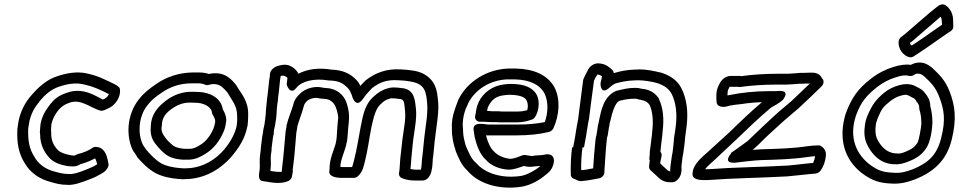

<svg xmlns="http://www.w3.org/2000/svg" viewBox="-20 -830 4421 885"><path d="M60 -235C57 -171 66 -122 94 -78C118 -36 160 -4 218 10C238 16 261 22 290 22H306C330 20 350 12 368 6C389 -2 407 -8 425 -17L426 -18C444 -28 467 -36 478 -60C480 -64 481 -70 480 -75C476 -93 471 -153 420 -153C416 -153 408 -151 401 -145C391 -138 366 -126 339 -120C334 -118 328 -116 325 -113H317C314 -113 310 -114 303 -115C279 -120 258 -127 247 -138C227 -159 215 -183 216 -218V-222L215 -229C216 -236 216 -247 216 -249L217 -258C225 -293 248 -326 268 -340C274 -345 287 -352 302 -357C352 -375 398 -333 442 -320C455 -317 468 -326 478 -330C509 -342 537 -381 533 -416C533 -421 531 -427 526 -430C522 -434 515 -439 504 -444C489 -451 470 -461 444 -472C425 -480 402 -487 378 -492C336 -501 289 -494 245 -479C194 -463 156 -427 125 -391C95 -358 70 -310 63 -256ZM110 -238 113 -256C119 -300 139 -336 161 -360V-362C188 -394 216 -419 254 -431C292 -444 329 -449 361 -442C410 -432 447 -414 482 -396C478 -386 468 -378 466 -377C465 -377 464 -375 463 -375C460 -374 456 -372 454 -371C426 -384 364 -430 290 -403C276 -398 258 -392 241 -379C218 -362 203 -338 190 -319C179 -301 171 -280 167 -260L166 -249C165 -238 164 -228 164 -225C163 -220 165 -215 165 -210C165 -164 183 -129 208 -102C229 -79 262 -70 288 -65C295 -64 302 -63 311 -63H320C333 -63 344 -69 350 -73C377 -80 402 -91 418 -100C422 -95 425 -84 428 -73C424 -70 415 -65 407 -61C393 -54 376 -48 356 -40C340 -34 325 -30 310 -28H297C274 -28 258 -32 236 -38C189 -49 157 -74 138 -108C116 -143 108 -179 110 -238Z M620 -372C562 -299 561 -197 594 -134C601 -126 607 -116 611 -109C612 -108 611 -107 612 -106C634 -81 661 -52 697 -32C728 -16 765 -8 803 -5H810C812 -5 814 -4 816 -4H826C836 -4 843 -5 848 -5H850C934 -11 1001 -55 1047 -108C1080 -147 1110 -192 1120 -247L1121 -249C1123 -266 1124 -283 1124 -302C1125 -367 1090 -400 1071 -434C1071 -435 1070 -436 1069 -437C1058 -451 1047 -464 1031 -475C1005 -493 974 -496 943 -489C932 -493 916 -496 898 -496H868C805 -495 748 -476 702 -444C672 -424 643 -402 620 -372ZM659 -344C677 -368 697 -384 727 -404C765 -430 808 -445 861 -446H891C907 -446 915 -444 927 -439C932 -437 938 -437 943 -439C961 -445 984 -443 998 -433C1009 -425 1019 -415 1028 -404C1052 -362 1073 -343 1073 -295V-294C1074 -279 1073 -263 1071 -250C1062 -209 1039 -171 1011 -138C972 -94 918 -60 853 -55C843 -55 838 -54 832 -54H825C819 -55 813 -55 812 -55C777 -58 748 -64 725 -76C699 -90 674 -117 654 -140C648 -149 642 -157 639 -162C614 -212 618 -293 659 -344ZM675 -244C671 -208 684 -181 699 -164C711 -148 723 -136 737 -124C761 -103 788 -97 820 -94H848C882 -94 907 -109 925 -120C963 -142 992 -180 1009 -219C1017 -236 1020 -252 1022 -269L1023 -271C1024 -295 1014 -314 1007 -326C999 -379 948 -403 900 -406H898C890 -406 881 -407 869 -407H858C818 -406 785 -393 756 -374C718 -348 675 -309 675 -244ZM725 -246 726 -250C726 -291 747 -312 780 -334C800 -347 822 -356 851 -357H862C870 -357 878 -356 890 -356C929 -353 956 -332 957 -311C957 -307 959 -303 961 -300C968 -288 972 -281 972 -268C970 -256 967 -244 963 -235C949 -203 927 -176 903 -162C885 -151 872 -144 854 -144H829C801 -147 785 -152 772 -164C758 -176 751 -183 741 -197L740 -199C730 -210 722 -227 725 -246Z M1221 -462C1218 -438 1216 -413 1213 -389C1212 -381 1210 -375 1210 -364L1208 -345L1206 -324C1205 -310 1205 -298 1203 -286L1199 -256C1197 -246 1193 -233 1192 -217C1190 -210 1189 -200 1188 -195L1182 -145C1182 -143 1181 -141 1182 -139L1179 -118C1175 -89 1179 -67 1177 -49C1173 -23 1168 3 1193 5C1220 8 1266 22 1308 5C1317 1 1325 -8 1326 -18L1330 -41C1330 -43 1329 -45 1329 -47L1330 -54C1338 -111 1341 -166 1346 -219C1347 -224 1349 -233 1350 -242L1351 -249C1359 -278 1372 -308 1381 -343C1381 -344 1382 -345 1382 -346C1383 -351 1392 -362 1398 -367C1401 -370 1420 -379 1435 -379C1443 -379 1450 -376 1464 -375H1470C1472 -375 1474 -374 1476 -374C1502 -374 1521 -355 1528 -335C1534 -319 1538 -304 1539 -286L1537 -268C1535 -246 1533 -221 1532 -198L1530 -182C1530 -179 1528 -177 1527 -167C1519 -137 1498 -97 1499 -50L1498 -42C1494 -15 1532 -10 1557 -10H1610C1616 -10 1623 -12 1629 -17C1654 -39 1657 -69 1662 -86C1675 -137 1682 -193 1692 -244C1704 -300 1715 -334 1736 -351L1738 -353C1749 -364 1760 -371 1776 -375C1777 -375 1779 -376 1781 -377H1785C1797 -377 1809 -376 1819 -374H1821C1843 -372 1843 -362 1847 -318C1849 -301 1848 -277 1844 -251L1835 -188C1831 -157 1829 -128 1825 -99V-98C1823 -78 1823 -60 1821 -43L1819 -32C1818 -22 1823 -13 1832 -9C1847 -3 1866 2 1889 2H1929C1951 2 1967 -24 1970 -48L1972 -58C1974 -71 1974 -85 1975 -98L1977 -112C1981 -143 1982 -171 1986 -198L1997 -284C2001 -318 2002 -347 1998 -376C1995 -405 1990 -434 1970 -459C1949 -484 1922 -499 1882 -505C1864 -508 1846 -509 1829 -510C1759 -515 1707 -492 1666 -460C1657 -452 1649 -443 1641 -434C1638 -440 1634 -449 1626 -458C1596 -491 1561 -507 1508 -509C1455 -518 1401 -514 1355 -490C1354 -491 1354 -494 1353 -495C1345 -508 1335 -518 1318 -526C1294 -537 1272 -529 1260 -526C1258 -526 1256 -525 1254 -524C1237 -516 1222 -502 1224 -479ZM1271 -462 1274 -480C1285 -482 1289 -481 1292 -480C1301 -475 1303 -474 1305 -471C1304 -462 1303 -458 1302 -447C1302 -445 1301 -442 1302 -440V-438C1302 -438 1318 -389 1346 -425C1369 -455 1428 -471 1495 -459H1498C1541 -458 1562 -447 1585 -422C1595 -411 1595 -405 1603 -388C1604 -380 1607 -377 1609 -372C1609 -372 1625 -335 1652 -373C1667 -394 1678 -406 1695 -424C1730 -450 1761 -464 1818 -460C1837 -459 1852 -458 1868 -455C1927 -446 1943 -422 1948 -364C1951 -341 1950 -314 1947 -284L1936 -198C1932 -167 1931 -139 1927 -112L1925 -95C1925 -85 1923 -69 1922 -58L1920 -48H1895C1886 -48 1879 -50 1872 -51C1874 -68 1875 -86 1876 -100C1880 -132 1881 -159 1885 -188L1894 -251C1898 -279 1900 -307 1897 -330C1893 -363 1893 -419 1832 -424C1817 -426 1806 -427 1792 -427C1784 -427 1774 -425 1768 -423C1741 -416 1721 -402 1706 -388C1662 -352 1654 -302 1643 -248C1633 -195 1624 -137 1612 -92C1608 -77 1606 -67 1603 -60H1564C1558 -60 1553 -60 1549 -61C1549 -92 1566 -124 1576 -162V-165C1576 -168 1579 -173 1580 -182L1582 -201C1583 -221 1586 -248 1588 -270L1589 -289V-291C1589 -318 1583 -339 1577 -357C1566 -391 1533 -422 1485 -424C1479 -425 1475 -425 1473 -425C1466 -426 1457 -429 1442 -429C1415 -429 1385 -419 1365 -400C1351 -388 1336 -370 1332 -348C1324 -319 1310 -290 1301 -253L1300 -242C1299 -237 1297 -230 1296 -219C1291 -164 1287 -109 1280 -54C1279 -50 1279 -43 1279 -38C1263 -37 1244 -39 1226 -42L1227 -49C1231 -77 1226 -99 1229 -118L1231 -131C1232 -135 1232 -144 1232 -148L1238 -195C1239 -201 1240 -207 1242 -213V-218C1242 -228 1245 -240 1248 -253L1253 -286C1255 -300 1255 -316 1256 -328L1258 -347L1261 -368C1261 -374 1262 -381 1263 -389C1267 -415 1268 -440 1271 -462Z M2063 -236C2062 -202 2070 -165 2080 -137V-135C2092 -106 2105 -71 2133 -45C2136 -43 2137 -39 2145 -32C2193 16 2278 46 2382 31C2428 24 2470 -2 2500 -28C2506 -33 2517 -41 2525 -57C2544 -97 2530 -127 2489 -117C2476 -114 2467 -115 2444 -113C2443 -113 2442 -112 2441 -112C2430 -110 2430 -111 2416 -113L2404 -115C2400 -116 2393 -116 2388 -114C2370 -107 2348 -98 2333 -98C2302 -100 2272 -115 2258 -131C2241 -145 2228 -175 2220 -206H2363C2416 -206 2466 -211 2511 -222C2518 -224 2527 -230 2531 -239C2557 -297 2565 -370 2536 -427C2504 -486 2438 -512 2360 -514H2323C2227 -511 2134 -456 2092 -369C2092 -368 2091 -367 2091 -366C2088 -359 2085 -350 2081 -339L2076 -324C2066 -296 2061 -265 2063 -236ZM2113 -245C2112 -264 2115 -294 2122 -314L2127 -329C2130 -337 2135 -344 2138 -354C2170 -418 2240 -461 2317 -464H2354C2423 -462 2468 -440 2490 -399C2508 -362 2507 -310 2491 -267C2454 -260 2414 -256 2370 -256H2229C2222 -256 2218 -258 2204 -259H2192C2192 -259 2155 -262 2164 -225C2165 -220 2166 -210 2168 -198C2177 -161 2191 -118 2221 -92C2244 -66 2283 -50 2324 -48H2325C2350 -48 2377 -59 2394 -65L2401 -64C2402 -64 2402 -63 2402 -63C2415 -61 2428 -60 2444 -63C2456 -64 2463 -64 2471 -65C2449 -46 2411 -24 2381 -19C2291 -6 2221 -32 2183 -70C2180 -73 2178 -76 2170 -83C2152 -99 2140 -128 2127 -158C2124 -167 2124 -170 2122 -177C2116 -196 2114 -220 2114 -243C2114 -244 2113 -244 2113 -245ZM2170 -294C2168 -279 2180 -269 2191 -269H2210C2224 -268 2235 -267 2250 -267H2268C2279 -266 2285 -266 2293 -266H2361C2387 -266 2410 -271 2432 -279C2438 -281 2442 -285 2446 -290C2467 -323 2471 -376 2445 -406C2420 -436 2377 -443 2334 -443H2326C2320 -442 2312 -442 2304 -441C2251 -435 2207 -404 2185 -357V-355C2179 -346 2174 -320 2173 -309C2171 -302 2171 -298 2170 -294ZM2225 -319C2226 -324 2227 -330 2228 -333C2228 -334 2230 -336 2230 -338C2245 -369 2265 -387 2304 -391H2305C2308 -392 2313 -392 2324 -393H2327C2366 -393 2393 -386 2404 -372C2412 -363 2416 -339 2410 -322C2399 -319 2384 -316 2368 -316H2300C2292 -316 2286 -316 2280 -317H2257C2245 -317 2238 -318 2225 -319Z M2617 -151C2611 -105 2610 -64 2611 -26C2611 -18 2615 -10 2623 -7L2637 -1C2642 2 2653 7 2667 4C2692 2 2724 -5 2741 -8C2754 -10 2766 -23 2766 -36C2766 -44 2766 -51 2767 -56V-58C2770 -101 2772 -142 2777 -187L2778 -196C2780 -200 2782 -208 2782 -211C2783 -220 2785 -231 2787 -244V-245C2788 -247 2789 -250 2789 -252L2790 -262C2790 -264 2791 -263 2793 -272C2803 -317 2816 -355 2834 -365C2858 -371 2879 -375 2903 -375C2911 -375 2914 -375 2921 -373L2922 -372L2937 -369C2956 -365 2967 -358 2975 -345C2987 -318 2993 -275 2986 -222V-220C2986 -212 2984 -202 2983 -193C2980 -170 2978 -149 2975 -129V-125C2975 -120 2975 -115 2974 -108C2973 -101 2972 -96 2975 -91L2972 -65C2971 -58 2973 -51 2978 -46L3006 -20C3016 -11 3034 12 3072 10H3080C3085 10 3091 8 3095 5C3127 -17 3121 -53 3121 -63L3126 -106C3128 -113 3129 -122 3130 -127L3132 -143C3135 -162 3137 -179 3138 -197L3144 -241C3154 -315 3145 -375 3121 -423C3102 -461 3067 -483 3025 -496H3023C2997 -502 2965 -510 2927 -510C2916 -510 2909 -509 2902 -509C2870 -508 2840 -502 2813 -494C2813 -494 2812 -494 2809 -493C2809 -498 2806 -504 2802 -508C2792 -517 2775 -534 2748 -537C2720 -543 2695 -524 2687 -501C2681 -491 2675 -479 2670 -467C2670 -465 2668 -463 2668 -461L2657 -376C2653 -348 2651 -324 2647 -298L2645 -280L2643 -273V-270C2641 -258 2637 -243 2635 -226L2632 -206C2630 -190 2625 -171 2622 -151ZM2672 -151C2674 -167 2679 -186 2682 -206L2685 -226C2687 -238 2690 -254 2692 -269L2694 -276L2697 -298C2701 -326 2703 -350 2707 -376L2718 -458C2722 -468 2726 -476 2731 -482C2732 -484 2734 -486 2734 -487C2740 -486 2749 -483 2755 -478C2753 -467 2751 -460 2749 -452L2748 -443C2748 -443 2748 -390 2788 -425C2800 -436 2812 -444 2817 -445C2818 -445 2818 -446 2819 -446C2841 -452 2870 -458 2895 -459C2906 -459 2913 -460 2920 -460C2951 -460 2982 -454 3006 -448C3042 -437 3063 -421 3076 -397C3095 -359 3103 -307 3094 -241L3087 -195C3086 -177 3084 -160 3082 -143L3080 -127C3079 -121 3078 -115 3077 -112L3070 -61C3069 -53 3070 -45 3069 -40C3060 -41 3055 -47 3043 -58L3023 -77L3024 -85C3026 -95 3028 -101 3029 -108C3030 -114 3031 -123 3024 -131C3027 -153 3028 -172 3031 -193C3032 -202 3034 -212 3034 -223C3042 -283 3036 -334 3018 -372V-374C3004 -397 2982 -413 2952 -419L2937 -421C2927 -424 2919 -425 2907 -425C2874 -425 2849 -418 2824 -412C2822 -412 2819 -411 2818 -410C2761 -384 2751 -319 2741 -274V-273C2741 -271 2740 -268 2739 -263L2737 -255C2735 -250 2735 -246 2735 -244C2734 -235 2732 -224 2730 -211L2729 -205C2729 -203 2727 -201 2727 -199L2725 -187C2720 -141 2717 -99 2714 -54C2696 -51 2679 -47 2665 -46H2662L2659 -47C2658 -79 2660 -114 2665 -151Z M3172 -27C3172 1 3215 1 3242 0C3360 -9 3486 -10 3609 -17C3657 -21 3698 -27 3740 -30C3748 -31 3757 -36 3762 -43C3776 -62 3784 -85 3787 -113C3789 -136 3775 -151 3764 -157C3761 -159 3758 -160 3754 -160C3736 -160 3718 -158 3701 -156C3636 -146 3565 -144 3492 -142L3461 -140C3456 -140 3453 -139 3449 -139C3450 -140 3452 -142 3454 -143C3469 -156 3485 -172 3500 -187C3525 -212 3554 -237 3582 -263C3607 -286 3634 -307 3661 -331C3699 -366 3731 -397 3767 -432C3776 -441 3780 -457 3771 -467C3770 -468 3770 -467 3769 -468C3764 -483 3748 -495 3726 -495C3711 -495 3697 -495 3682 -494H3667C3648 -492 3629 -491 3610 -490H3562C3504 -490 3449 -486 3396 -479C3394 -479 3391 -481 3380 -480H3349C3315 -480 3298 -450 3292 -435C3278 -407 3282 -376 3283 -360C3283 -352 3288 -344 3296 -341C3315 -333 3333 -340 3343 -343C3358 -346 3374 -348 3394 -350H3396C3426 -355 3458 -358 3492 -359C3440 -315 3390 -267 3342 -220C3309 -189 3276 -161 3242 -129C3226 -113 3172 -76 3172 -27ZM3230 -50C3241 -65 3261 -81 3276 -95C3309 -126 3339 -154 3373 -186C3427 -238 3480 -289 3534 -334C3551 -344 3571 -354 3587 -368C3587 -368 3625 -411 3575 -411C3567 -411 3560 -410 3557 -410H3528C3460 -410 3396 -403 3338 -391H3335C3334 -391 3333 -390 3333 -390C3333 -404 3335 -414 3336 -416C3336 -417 3338 -418 3338 -419C3340 -424 3342 -429 3343 -430H3382C3385 -429 3388 -429 3391 -429C3443 -436 3498 -440 3555 -440H3605C3624 -441 3643 -442 3663 -444H3678C3689 -445 3702 -445 3713 -445C3684 -417 3658 -392 3629 -365C3603 -342 3577 -322 3550 -297C3522 -271 3495 -246 3467 -219C3454 -206 3439 -192 3426 -180C3402 -162 3382 -148 3358 -131C3357 -130 3355 -130 3354 -129C3349 -125 3350 -123 3350 -123C3350 -123 3311 -80 3361 -80H3368C3397 -84 3428 -87 3458 -90L3487 -92C3560 -94 3633 -96 3700 -106C3713 -108 3726 -109 3737 -110C3736 -99 3732 -88 3728 -79C3689 -76 3650 -70 3612 -67C3491 -60 3364 -59 3245 -50Z M3868 -265C3848 -150 3896 -72 3961 -26C4000 2 4035 14 4087 16C4130 19 4162 10 4200 -4C4283 -38 4343 -89 4367 -187C4390 -281 4383 -343 4356 -411C4336 -461 4310 -486 4278 -516C4278 -516 4277 -518 4276 -518C4271 -522 4267 -525 4259 -530C4236 -545 4205 -546 4178 -531C4154 -535 4125 -530 4097 -521C4061 -510 4024 -491 3993 -466C3936 -422 3906 -380 3880 -311C3874 -295 3871 -280 3868 -265ZM3926 -299C3949 -360 3972 -388 4022 -428C4049 -449 4077 -464 4107 -473C4137 -483 4152 -485 4172 -480C4181 -478 4191 -482 4198 -488C4201 -491 4219 -492 4226 -487C4227 -486 4228 -486 4229 -486C4233 -484 4236 -480 4241 -477C4273 -447 4291 -429 4308 -387C4332 -325 4340 -279 4318 -193C4298 -114 4258 -79 4188 -50C4152 -37 4131 -31 4096 -34C4050 -36 4028 -44 3994 -68C3933 -112 3889 -190 3926 -299ZM3967 -255C3962 -222 3964 -194 3974 -170C3992 -129 4030 -76 4099 -73C4127 -71 4145 -77 4166 -85C4200 -98 4229 -115 4250 -148C4271 -180 4277 -240 4278 -265V-267C4277 -294 4275 -316 4268 -341C4268 -369 4255 -387 4245 -399C4232 -418 4221 -421 4205 -430C4179 -445 4152 -445 4124 -437C4102 -431 4078 -421 4056 -403C4018 -372 4000 -347 3979 -298C3973 -284 3969 -269 3967 -255ZM4017 -255C4018 -264 4022 -275 4026 -286C4044 -329 4051 -338 4085 -365C4101 -377 4116 -385 4132 -389C4154 -395 4158 -395 4175 -386C4195 -375 4195 -377 4202 -367C4202 -366 4202 -365 4203 -364C4212 -354 4218 -343 4217 -334C4217 -331 4217 -328 4218 -325C4225 -302 4226 -289 4227 -260C4226 -240 4215 -181 4209 -172C4195 -151 4182 -142 4155 -131C4135 -123 4129 -121 4110 -123H4109C4066 -125 4037 -158 4021 -194C4016 -207 4013 -230 4017 -255ZM4122 -639C4119 -605 4144 -571 4174 -566C4180 -565 4186 -567 4193 -571L4229 -595C4272 -623 4307 -650 4352 -680C4364 -686 4374 -694 4374 -708L4373 -744C4371 -770 4358 -793 4338 -806C4324 -815 4308 -807 4296 -796L4266 -772C4224 -737 4193 -708 4155 -676L4133 -659C4127 -654 4123 -646 4122 -639ZM4174 -632 4185 -640C4224 -673 4257 -703 4296 -736L4316 -753C4319 -748 4321 -740 4321 -734L4322 -716C4279 -687 4245 -661 4205 -635L4182 -620C4178 -623 4175 -628 4174 -632Z"/></svg>

Font: Hussar Pisanka
Style: OutKur
Weight: 400
Designer: Robert Jablonski
Foundry: Cannot Into Space Fonts
Version: Version 1.070